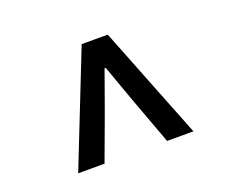

<svg xmlns="http://www.w3.org/2000/svg" viewBox="-74 -786 748 623"><g transform="rotate(-20 300.0 -475.0)"><path d="M101 -280 255 -670H345L499 -280H408L350 -437L302 -571H298L250 -437L192 -280Z"/></g></svg>

Font: Source Code Pro SemiBold
Style: Italic
Weight: 600
Italic angle: -11°
Monospace: yes
Designer: Paul D. Hunt, Teo Tuominen
Foundry: Adobe Systems Incorporated
Version: Version 1.016;hotconv 1.0.116;makeotfexe 2.5.65601